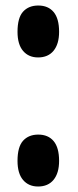

<svg xmlns="http://www.w3.org/2000/svg" viewBox="-20 -679 285 706"><path d="M44.4 -562C44.4 -531.1 51.3 -507.6 64.9 -491.7C78.6 -475.7 97 -467.8 120.1 -467.8C144.5 -467.8 163.5 -476 177 -492.4C190.5 -508.9 197.3 -532.1 197.3 -562C197.3 -594.6 190.6 -618.8 177.2 -634.8C163.9 -650.7 145 -658.7 120.6 -658.7C97.2 -658.7 78.6 -651.2 64.9 -636.2C51.3 -621.3 44.4 -596.5 44.4 -562ZM44.4 -87.4C44.4 -56.5 51.3 -33 64.9 -17.1C78.6 -1.1 97 6.8 120.1 6.8C144.5 6.8 163.5 -1.4 177 -17.8C190.5 -34.3 197.3 -57.5 197.3 -87.4C197.3 -120 190.6 -144.2 177.2 -160.2C163.9 -176.1 145 -184.1 120.6 -184.1C97.2 -184.1 78.6 -176.6 64.9 -161.6C51.3 -146.6 44.4 -121.9 44.4 -87.4Z"/></svg>

Font: Fjalla One
Style: Regular
Weight: 400
Designer: Irina Smirnova
Foundry: Irina Smirnova
Version: Version 1.001